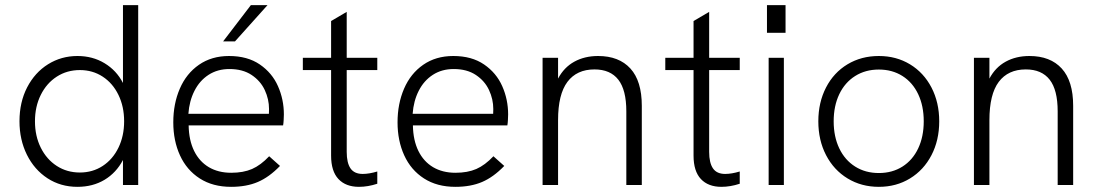

<svg xmlns="http://www.w3.org/2000/svg" viewBox="-20 -717 4251 744"><path d="M55.5 -247Q55.5 -321 85.2 -378.5Q115 -436 166.2 -468Q217.5 -500 280 -500Q339 -500 385.2 -472Q431.5 -444 456.5 -395.5V-697H515.5V0H456.5V-97Q430.5 -47.5 385 -20.2Q339.5 7 280 7Q215 7 164 -26.2Q113 -59.5 84.2 -117.5Q55.5 -175.5 55.5 -247ZM289.5 -48.5Q339 -48.5 378 -74Q417 -99.5 439 -144.8Q461 -190 461 -247Q461 -304 439 -349.2Q417 -394.5 378 -420Q339 -445.5 289.5 -445.5Q239.5 -445.5 200 -420Q160.5 -394.5 138 -349.2Q115.5 -304 115.5 -247Q115.5 -190 138 -144.8Q160.5 -99.5 200 -74Q239.5 -48.5 289.5 -48.5Z M651.5 -243Q651.5 -315 676.8 -373.5Q702 -432 751 -466Q800 -500 867.5 -500Q939 -500 986.8 -467.2Q1034.5 -434.5 1057.2 -383Q1080 -331.5 1080 -273.5Q1080 -265 1079.2 -252Q1078.5 -239 1077 -231H711Q712 -173.5 732.2 -132.2Q752.5 -91 789.2 -69.2Q826 -47.5 876 -47.5Q923 -47.5 956.8 -62.2Q990.5 -77 1023 -111.5L1065 -74Q1023 -30.5 979 -11.8Q935 7 875.5 7Q804.5 7 754 -25.5Q703.5 -58 677.5 -114.8Q651.5 -171.5 651.5 -243ZM1022 -276Q1022.5 -282 1022.5 -294.5Q1022.5 -332.5 1006 -368Q989.5 -403.5 955 -426.5Q920.5 -449.5 869 -449.5Q823 -449.5 788.2 -427Q753.5 -404.5 733.5 -365Q713.5 -325.5 710 -276ZM952 -697H1016.5L890.5 -556.5H844.5Z M1263 -114V-445.5H1153.5V-493H1263V-635.5L1323.5 -671V-493H1442V-445.5H1323.5V-128.5Q1323.5 -86 1338.2 -64.5Q1353 -43 1385.5 -43Q1410.5 -43 1442 -52.5V-5Q1405.5 7 1371 7Q1320 7 1291.5 -23.2Q1263 -53.5 1263 -114Z M1520.5 -243Q1520.5 -315 1545.8 -373.5Q1571 -432 1620 -466Q1669 -500 1736.5 -500Q1808 -500 1855.8 -467.2Q1903.5 -434.5 1926.2 -383Q1949 -331.5 1949 -273.5Q1949 -265 1948.2 -252Q1947.5 -239 1946 -231H1580Q1581 -173.5 1601.2 -132.2Q1621.5 -91 1658.2 -69.2Q1695 -47.5 1745 -47.5Q1792 -47.5 1825.8 -62.2Q1859.5 -77 1892 -111.5L1934 -74Q1892 -30.5 1848 -11.8Q1804 7 1744.5 7Q1673.5 7 1623 -25.5Q1572.5 -58 1546.5 -114.8Q1520.5 -171.5 1520.5 -243ZM1891 -276Q1891.5 -282 1891.5 -294.5Q1891.5 -332.5 1875 -368Q1858.5 -403.5 1824 -426.5Q1789.5 -449.5 1738 -449.5Q1692 -449.5 1657.2 -427Q1622.5 -404.5 1602.5 -365Q1582.5 -325.5 1579 -276Z M2082.5 -493H2142.5V-412.5Q2165.5 -456 2205.5 -478Q2245.5 -500 2297.5 -500Q2378.5 -500 2422.8 -451.5Q2467 -403 2467 -307V0H2407V-285.5Q2407 -368.5 2376 -408.2Q2345 -448 2283.5 -448Q2215 -448 2178.8 -399.8Q2142.5 -351.5 2142.5 -251.5V0H2082.5Z M2667.5 -114V-445.5H2558V-493H2667.5V-635.5L2728 -671V-493H2846.5V-445.5H2728V-128.5Q2728 -86 2742.8 -64.5Q2757.5 -43 2790 -43Q2815 -43 2846.5 -52.5V-5Q2810 7 2775.5 7Q2724.5 7 2696 -23.2Q2667.5 -53.5 2667.5 -114Z M2958.5 -493H3017.5V0H2958.5ZM2952 -697H3024V-590H2952Z M3151 -247Q3151 -320 3180.8 -377.8Q3210.5 -435.5 3264 -467.8Q3317.5 -500 3385.5 -500Q3453 -500 3506.2 -467.8Q3559.5 -435.5 3589.5 -377.8Q3619.5 -320 3619.5 -247Q3619.5 -173.5 3589.5 -115.8Q3559.5 -58 3506.2 -25.5Q3453 7 3385.5 7Q3318 7 3264.5 -25.5Q3211 -58 3181 -115.8Q3151 -173.5 3151 -247ZM3385.5 -46.5Q3437.5 -46.5 3477 -71.5Q3516.5 -96.5 3538 -142Q3559.5 -187.5 3559.5 -247Q3559.5 -306.5 3538 -352Q3516.5 -397.5 3477 -422.5Q3437.5 -447.5 3385.5 -447.5Q3333.5 -447.5 3293.8 -422.5Q3254 -397.5 3232.2 -352Q3210.5 -306.5 3210.5 -247Q3210.5 -187.5 3232.2 -142Q3254 -96.5 3293.8 -71.5Q3333.5 -46.5 3385.5 -46.5Z M3754 -493H3814V-412.5Q3837 -456 3877 -478Q3917 -500 3969 -500Q4050 -500 4094.2 -451.5Q4138.5 -403 4138.5 -307V0H4078.5V-285.5Q4078.5 -368.5 4047.5 -408.2Q4016.5 -448 3955 -448Q3886.5 -448 3850.2 -399.8Q3814 -351.5 3814 -251.5V0H3754Z"/></svg>

Font: HK Grotesk Light
Style: Regular
Weight: 300
Designer: Alfredo Marco Pradil
Foundry: Hanken Design Co.
Version: Version 3.001